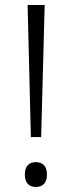

<svg xmlns="http://www.w3.org/2000/svg" viewBox="-20 -734 286 765"><path d="M144 -188H103L90 -714H158ZM79 -39Q79 -63 90.5 -75.5Q102 -88 122 -88Q144 -88 155.5 -75.5Q167 -63 167 -39Q167 -14 155.5 -1.5Q144 11 122 11Q102 11 90.5 -1.5Q79 -14 79 -39Z"/></svg>

Font: Noto Sans Symbols Light
Style: Regular
Weight: 300
Version: Version 2.002